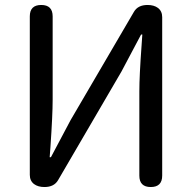

<svg xmlns="http://www.w3.org/2000/svg" viewBox="-20 -753 773 773"><path d="M159 0Q133 0 117 -12Q100 -25 100 -49V-687Q100 -733 146 -733Q192 -733 192 -687V-352Q192 -290 183 -160Q181 -133 180 -120H185L264 -269L519 -705Q535 -733 574 -733Q600 -733 616 -721Q633 -708 633 -684V-366V-46Q633 0 587 0Q541 0 541 -46V-385Q541 -447 550 -570Q552 -599 553 -614H548L469 -465L214 -28Q198 0 159 0Z"/></svg>

Font: GenSenRounded JP R
Style: Regular
Weight: 400
Version: Version 1.501;PS 1;hotconv 16.6.51;makeotf.lib2.5.65220